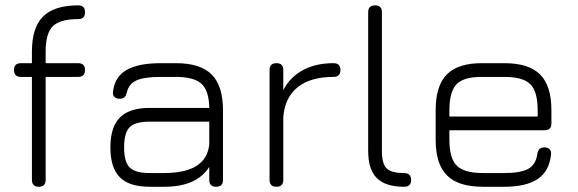

<svg xmlns="http://www.w3.org/2000/svg" viewBox="-20 -714 2208 734"><path d="M128.5 0Q102 0 102 -26.5V-420H60Q33.5 -420 33.5 -446.5Q33.5 -472.5 60 -472.5H102V-516.5Q102 -608.5 144.8 -651Q187.5 -693.5 279.5 -693.5Q305 -693.5 305 -667.5Q305 -641 279.5 -641Q209.5 -641 182 -613.8Q154.5 -586.5 154.5 -516.5V-472.5H278.5Q305 -472.5 305 -446.5Q305 -420 278.5 -420H154.5V-26.5Q154.5 0 128.5 0Z M552.5 0Q474.5 0 438.2 -36.2Q402 -72.5 402 -150.5Q402 -228.5 438.5 -265Q475 -301.5 552.5 -301.5H780Q779 -367.5 750.2 -393.8Q721.5 -420 652.5 -420H594.5Q531 -420 501.5 -406.5Q472 -393 465 -360.5Q461.5 -348 455.8 -342.2Q450 -336.5 437.5 -336.5Q424.5 -336.5 417.2 -343.8Q410 -351 412 -363.5Q418.5 -420.5 463.8 -446.5Q509 -472.5 594.5 -472.5H652.5Q746 -472.5 789.2 -429.2Q832.5 -386 832.5 -292.5V-26.5Q832.5 0 806.5 0Q780 0 780 -26.5V-76Q732 0 608.5 0ZM552.5 -52.5H608.5Q657 -52.5 693.8 -63.2Q730.5 -74 753 -98Q775.5 -122 780 -162V-249H552.5Q497 -249 475.8 -227.8Q454.5 -206.5 454.5 -150.5Q454.5 -95 475.8 -73.8Q497 -52.5 552.5 -52.5Z M1037 0Q1010.5 0 1010.5 -26.5V-446.5Q1010.5 -472.5 1037 -472.5Q1063 -472.5 1063 -446.5V-369.5Q1089 -419.5 1138.2 -446Q1187.5 -472.5 1255 -472.5Q1281.5 -472.5 1281.5 -446.5Q1281.5 -420 1255 -420Q1166 -420 1117 -379.8Q1068 -339.5 1063 -265V-26.5Q1063 0 1037 0Z M1525 0Q1454 0 1420.8 -33Q1387.5 -66 1387.5 -136.5V-667.5Q1387.5 -693.5 1414 -693.5Q1440 -693.5 1440 -667.5V-136.5Q1440 -88 1458 -70.2Q1476 -52.5 1524.5 -52.5Q1551.5 -52.5 1551.5 -26.5Q1552 0 1525 0Z M1698 -216V-179.5Q1698 -109 1726.2 -80.8Q1754.5 -52.5 1826 -52.5H1908Q1971 -52.5 1999.8 -68.8Q2028.5 -85 2034 -125Q2036 -137.5 2042.2 -144Q2048.5 -150.5 2061.5 -150.5Q2074.5 -150.5 2081.2 -143.2Q2088 -136 2086.5 -123Q2080 -60 2036 -30Q1992 0 1908 0H1826Q1732.5 0 1689 -43.2Q1645.5 -86.5 1645.5 -179.5V-292.5Q1645.5 -387 1689 -430.2Q1732.5 -473.5 1826 -472.5H1908Q2001.5 -472.5 2044.8 -429.2Q2088 -386 2088 -292.5V-242.5Q2088 -216 2062 -216ZM1826 -420Q1754.5 -421 1726.2 -392.8Q1698 -364.5 1698 -292.5V-268.5H2035.5V-292.5Q2035.5 -364 2007.5 -392Q1979.5 -420 1908 -420Z"/></svg>

Font: Jura Light
Style: Regular
Weight: 400
Version: Version 5.106